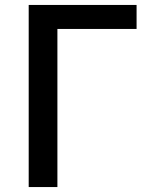

<svg xmlns="http://www.w3.org/2000/svg" viewBox="-20 -756 608 776"><path d="M96 0H212V-639H532V-736H96Z"/></svg>

Font: Spoqa Han Sans Neo Medium
Style: Regular
Weight: 500
Designer: [Spoqa Han Sans Neo] Dong-huui Kim  Younghwa Kang  Yujin Lee  [Noto Sans] Ryoko NISHIZUKA  (kana & ideographs); Paul D. 
Foundry: Spoqa (http://www.spoqa-han-sans.com)
Version: Version 1.000